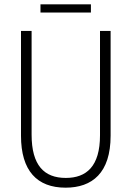

<svg xmlns="http://www.w3.org/2000/svg" viewBox="-20 -857 607 887"><path d="M400 -837H167V-799H400ZM491 -230V-714H442V-232C442 -88 379 -35 284 -35C184 -35 126 -93 126 -235V-714H77V-230C77 -68 151 10 283 10C406 10 491 -58 491 -230Z"/></svg>

Font: Noto Sans Armenian Condensed ExtraLight
Style: Regular
Weight: 200
Width: 3
Designer: Monotype Design Team
Foundry: Monotype Imaging Inc.
Version: Version 2.008